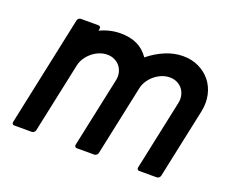

<svg xmlns="http://www.w3.org/2000/svg" viewBox="-78 -519 758 645"><g transform="rotate(20 301.0 -196.5)"><path d="M254.4 -403.3Q288.1 -403.3 313 -391.8Q337.9 -380.4 356 -354.5Q383.3 -377 414.8 -390.1Q446.3 -403.3 478 -403.3Q509.3 -403.3 534.4 -391.1Q559.6 -378.9 576.2 -358.2Q592.8 -337.4 598.9 -309.6Q605 -281.7 598.6 -250.5L545.4 0Q544.4 3.9 540.8 6.8Q537.1 9.8 533.2 9.8H470.2Q466.3 9.8 464.1 6.8Q461.9 3.9 462.9 0L516.1 -250.5Q519 -264.2 516.1 -277.1Q513.2 -290 505.9 -299.6Q498.5 -309.1 486.8 -314.9Q475.1 -320.8 460.4 -320.8Q445.8 -320.8 431.9 -315.2Q418 -309.6 406.5 -300Q395 -290.5 386.7 -277.8Q378.4 -265.1 375.5 -250.5L322.3 0Q321.3 3.9 317.6 6.8Q314 9.8 310.1 9.8H247.1Q243.2 9.8 241 6.8Q238.8 3.9 239.7 0L293 -250.5Q295.9 -264.2 293 -277.1Q290 -290 282.5 -299.6Q274.9 -309.1 263.2 -314.9Q251.5 -320.8 236.8 -320.8Q222.2 -320.8 208.3 -315.2Q194.3 -309.6 182.9 -300Q171.4 -290.5 163.1 -277.8Q154.8 -265.1 151.9 -250.5L98.6 0Q97.7 3.9 94 6.8Q90.3 9.8 86.4 9.8H23.4Q19.5 9.8 17.3 6.8Q15.1 3.9 16.1 0L99.6 -393.6Q100.6 -397.5 104 -400.4Q107.4 -403.3 111.3 -403.3H174.3Q178.2 -403.3 180.7 -400.4Q183.1 -397.5 182.1 -393.6L180.7 -386.2Q197.8 -394.5 216.6 -398.9Q235.4 -403.3 254.4 -403.3Z"/></g></svg>

Font: Fibel Nord
Style: Bold Italic
Weight: 700
Designer: Peter Wiegel
Foundry: Peter Wioegel
Version: Version 000.000